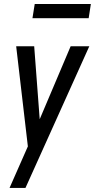

<svg xmlns="http://www.w3.org/2000/svg" viewBox="-20 -729 466 942"><path d="M26.9 192.9ZM105 192.9ZM26.9 192.9 116.7 -10.7 59.6 -500V-502H61.5H146H147.9V-500L174.8 -144L326.2 -501L326.7 -502H327.6H415.5H418.5L417 -499.5L105 192.9ZM415 -639.6H139.2L150.4 -709.5H425.8Z"/></svg>

Font: MAUL Condensed Italic
Style: Condenced Regular Italic
Weight: 400
Italic angle: -12°
Designer: MAUL
Version: Version 1.0; 2020; ttfautohint (v1.8.3)